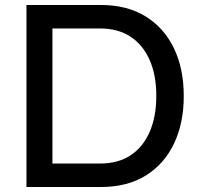

<svg xmlns="http://www.w3.org/2000/svg" viewBox="-20 -749 797 769"><path d="M86 0V-729H384Q488 -729 562 -684Q636 -639 676 -557Q716 -475 716 -364Q716 -256 677 -174Q638 -92 564 -46Q490 0 384 0ZM190 -72 168 -94H381Q453 -94 503 -127Q553 -160 579.5 -221Q606 -282 606 -365Q606 -449 579 -509.5Q552 -570 502 -602.5Q452 -635 381 -635H168L190 -657Z"/></svg>

Font: BDO Grotesk
Style: Regular
Weight: 400
Designer: Deni Anggara
Foundry: Lokal Container
Version: Version 2.000